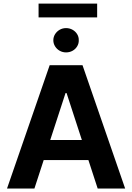

<svg xmlns="http://www.w3.org/2000/svg" viewBox="-20 -1081 758 1101"><path d="M20.3 0 264.8 -707H453.2L697.6 0H540.1L361.7 -547.4H355.8L177.4 0ZM547 -278V-163.3H169.2V-278ZM285.8 -850Q285.8 -869 295.8 -885Q305.8 -901 322.5 -910.5Q339.3 -919.9 358.7 -919.9Q378.8 -919.9 395.8 -910.5Q412.8 -901 422.5 -885Q432.3 -869 431.7 -850Q432.3 -831.5 422.5 -815.3Q412.8 -799.1 396 -789.8Q379.2 -780.5 358.7 -780.5Q339.3 -780.5 322.5 -789.8Q305.8 -799.1 295.8 -815.3Q285.8 -831.5 285.8 -850ZM537.1 -981.3H201.2V-1060.5H537.1Z"/></svg>

Font: Pretendard JP Variable
Style: Regular
Weight: 400
Designer: Base glyphs from Inter by Rasmus Andersson; Hangul glyphs from Noto Sans CJK(Source Han Sans) by Jang Soo-young and Kang
Foundry: Kil Hyung-jin
Version: Version 1.307;Glyphs 3.2 (3192)